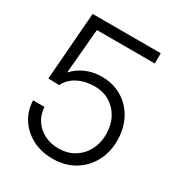

<svg xmlns="http://www.w3.org/2000/svg" viewBox="-174 -846 908 973"><g transform="rotate(30 280.0 -359.5)"><path d="M275.4 9.8Q209 9.8 157.2 -17.3Q105.5 -44.4 75.2 -91.1Q44.9 -137.7 43 -197.3H109.4Q111.8 -154.8 133.5 -121.6Q155.3 -88.4 191.9 -69.3Q228.5 -50.3 275.4 -50.3Q327.1 -50.3 366.2 -74Q405.3 -97.7 427.5 -139.2Q449.7 -180.7 449.7 -232.9Q449.7 -286.1 428 -327.1Q406.2 -368.2 367.9 -391.6Q329.6 -415 279.3 -415Q224.6 -415 181.2 -392.8Q137.7 -370.6 119.1 -330.1L54.7 -332L85.4 -727.5H483.9V-667.5H145L122.1 -407.7H123.5Q152.8 -439 194.1 -457.3Q235.4 -475.6 287.6 -475.6Q337.4 -475.6 378.9 -457.8Q420.4 -439.9 450.9 -407.5Q481.4 -375 498 -330.8Q514.6 -286.6 514.6 -233.9Q514.6 -163.1 484.1 -108.2Q453.6 -53.2 399.9 -21.7Q346.2 9.8 275.4 9.8Z"/></g></svg>

Font: Inter 28pt Light
Style: Regular
Weight: 300
Designer: Rasmus Andersson
Foundry: rsms
Version: Version 4.001;git-66647c0bb